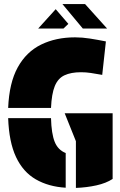

<svg xmlns="http://www.w3.org/2000/svg" viewBox="-20 -911 587 941"><path d="M230 -382H20Q25 -505 67 -581Q109 -657 181.5 -692.5Q254 -728 348 -728Q383 -728 421 -722Q459 -716 499 -708L481 -544Q448 -550 424.5 -553.5Q401 -557 377 -557Q328 -557 296 -542Q264 -527 248.5 -489Q233 -451 230 -382ZM352 10V-219L297 -356H532V-34Q500 -13 452.5 -2.5Q405 8 352 10ZM302 -161V9Q218 4 155.5 -32Q93 -68 58.5 -141.5Q24 -215 20 -332H230Q232 -256 248 -216Q264 -176 302 -161ZM286 -891H397L505 -771H386ZM253 -866 315 -794 291 -771H167Z"/></svg>

Font: Protest Guerrilla
Style: Regular
Weight: 400
Designer: Octavio Pardo
Foundry: Ashler Design
Version: Version 2.005; ttfautohint (v1.8.4.7-5d5b)